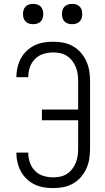

<svg xmlns="http://www.w3.org/2000/svg" viewBox="-20 -957 540 985"><path d="M253 8Q228 8 204 4Q180 0 158 -10.5Q136 -21 117.5 -38.5Q99 -56 87.5 -77Q76 -98 70 -122.5Q64 -147 64 -171V-174H125V-172Q125 -147 133.5 -122.5Q142 -98 160 -80Q178 -62 203 -54.5Q228 -47 253 -47Q271 -47 289.5 -51Q308 -55 323.5 -65Q339 -75 350.5 -90Q362 -105 369 -122.5Q376 -140 378.5 -158Q381 -176 381 -195V-340H195V-395H381V-540Q381 -559 378.5 -577Q376 -595 369 -612.5Q362 -630 350.5 -645Q339 -660 323.5 -670Q308 -680 289.5 -684Q271 -688 253 -688Q228 -688 203 -680.5Q178 -673 160 -655Q142 -637 133.5 -612.5Q125 -588 125 -563V-561H64V-564Q64 -588 70 -612.5Q76 -637 87.5 -658Q99 -679 117.5 -696.5Q136 -714 158 -724.5Q180 -735 204 -739Q228 -743 253 -743Q279 -743 305 -738Q331 -733 354 -720Q377 -707 394.5 -687Q412 -667 423 -643Q434 -619 438 -592.5Q442 -566 442 -540V-195Q442 -169 438 -142.5Q434 -116 423 -92Q412 -68 394.5 -48Q377 -28 354 -15Q331 -2 305 3Q279 8 253 8ZM350 -833Q339 -833 329 -836Q319 -839 311.5 -846.5Q304 -854 301 -864Q298 -874 298 -885Q298 -896 301 -906Q304 -916 311.5 -923.5Q319 -931 329 -934Q339 -937 350 -937Q361 -937 371 -934Q381 -931 388.5 -923.5Q396 -916 399 -906Q402 -896 402 -885Q402 -874 399 -864Q396 -854 388.5 -846.5Q381 -839 371 -836Q361 -833 350 -833ZM150 -833Q139 -833 129 -836Q119 -839 111.5 -846.5Q104 -854 101 -864Q98 -874 98 -885Q98 -896 101 -906Q104 -916 111.5 -923.5Q119 -931 129 -934Q139 -937 150 -937Q161 -937 171 -934Q181 -931 188.5 -923.5Q196 -916 199 -906Q202 -896 202 -885Q202 -874 199 -864Q196 -854 188.5 -846.5Q181 -839 171 -836Q161 -833 150 -833Z"/></svg>

Font: Iosevka SS18 Light
Style: Regular
Weight: 300
Monospace: yes
Designer: Belleve Invis
Foundry: Belleve Invis
Version: Version 25.1.1; ttfautohint (v1.8.4)